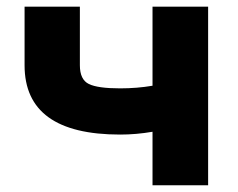

<svg xmlns="http://www.w3.org/2000/svg" viewBox="-20 -548 705 568"><path d="M335.4 -149.9Q52.7 -149.9 52.7 -355V-528.3H216.3V-355Q216.3 -312.5 242.7 -299.6Q269 -286.6 335.4 -286.6Q385.7 -286.6 431.2 -294.4V-528.3H595.7V0H431.2V-158.2Q382.8 -149.9 335.4 -149.9Z"/></svg>

Font: Bert Sans Black
Style: Regular
Weight: 900
Designer: Christian Robertson, Adam Twardoch, & Cristiano Sobral
Foundry: Google
Version: Version 12.135;January 10, 2020;FontCreator 12.0.0.2547 64-b